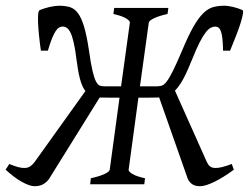

<svg xmlns="http://www.w3.org/2000/svg" viewBox="-47 -643 869 670"><path d="M769 -50.8Q750.5 -37.1 733.2 -26.4Q715.8 -15.6 700.7 -8.3Q685.5 -1 673.1 2.9Q660.6 6.8 651.9 6.8Q632.8 6.8 622.6 -1Q612.3 -8.8 607.9 -20L508.3 -303.2Q506.8 -302.7 504.9 -302.7H502Q488.8 -302.2 470.2 -302.2H436L401.9 -50.8Q400.9 -44.9 414.3 -36.4Q427.7 -27.8 459 -21L456.5 0H267.6L270 -21Q300.8 -27.8 317.9 -35.9Q335 -43.9 335.9 -50.8L370.1 -302.2H336.4Q318.4 -302.2 304.7 -302.7H300.8L125 -20Q117.7 -8.8 105.2 -1Q92.8 6.8 73.7 6.8Q56.6 6.8 29.5 -8.3Q2.4 -23.4 -27.3 -50.8L-14.6 -70.8Q3.9 -63 17.3 -59.6Q30.8 -56.2 41 -56.9Q51.3 -57.6 58.8 -62.7Q66.4 -67.9 73.7 -77.6L251 -325.2Q239.3 -340.3 232.2 -367.2Q225.1 -394 219.7 -437Q215.3 -472.7 210.2 -494.6Q205.1 -516.6 199 -529.1Q192.9 -541.5 186 -545.9Q179.2 -550.3 171.9 -550.3Q165 -550.3 159.2 -546.9Q153.3 -543.5 147.2 -534.4Q141.1 -525.4 134.5 -509Q127.9 -492.7 120.1 -466.3H95.7Q91.8 -492.7 89.4 -517.3Q86.9 -542 85.9 -561.5Q85 -581.1 86.2 -593.5Q87.4 -606 91.8 -607.9Q99.1 -610.8 108.2 -613.8Q117.2 -616.7 126.2 -618.7Q135.3 -620.6 143.8 -621.8Q152.3 -623 158.7 -623Q180.7 -623 196.8 -618.2Q212.9 -613.3 225.1 -596.9Q237.3 -580.6 246.6 -549.3Q255.9 -518.1 263.7 -465.3Q270 -420.4 275.9 -395.5Q281.7 -370.6 288.1 -358.6Q294.4 -346.7 301.5 -344.2Q308.6 -341.8 318.4 -341.8H375.5L406.2 -564Q407.2 -569.8 393.3 -578.6Q379.4 -587.4 348.6 -594.2L351.6 -615.2H540.5L537.6 -594.2Q506.8 -587.4 490 -579.1Q473.1 -570.8 472.2 -564L441.4 -341.8H500Q509.8 -341.8 517.6 -344.2Q525.4 -346.7 534.7 -358.6Q543.9 -370.6 556.4 -395.5Q568.8 -420.4 587.9 -465.3Q609.9 -518.1 627.7 -549.3Q645.5 -580.6 662.4 -596.9Q679.2 -613.3 696.8 -618.2Q714.4 -623 735.8 -623Q742.2 -623 750.2 -621.8Q758.3 -620.6 766.8 -618.7Q775.4 -616.7 783.7 -613.8Q792 -610.8 798.8 -607.9Q802.7 -606 800.5 -593.5Q798.3 -581.1 792.2 -561.5Q786.1 -542 776.4 -517.3Q766.6 -492.7 755.9 -466.3H731.4Q731 -492.7 729 -509Q727.1 -525.4 723.6 -534.4Q720.2 -543.5 715.1 -546.9Q710 -550.3 703.6 -550.3Q696.3 -550.3 688 -545.9Q679.7 -541.5 670.2 -529.1Q660.6 -516.6 649.4 -494.6Q638.2 -472.7 624 -437Q607.4 -395.5 593.3 -368.9Q579.1 -342.3 563.5 -326.7L674.8 -77.6Q679.2 -67.9 685.5 -62.7Q691.9 -57.6 701.9 -56.9Q711.9 -56.2 726.6 -59.6Q741.2 -63 761.7 -70.8Z"/></svg>

Font: Gentium Plus
Style: Italic
Weight: 400
Italic angle: -8°
Designer: J. Victor Gaultney, Annie Olsen, Iska Routamaa
Foundry: SIL International
Version: Version 1.510